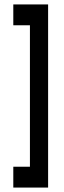

<svg xmlns="http://www.w3.org/2000/svg" viewBox="-20 -720 287 866"><path d="M40 32H115V-606H40V-700H197V126H40Z"/></svg>

Font: Turret Road
Style: Bold
Weight: 700
Designer: Noponies
Foundry: Noponies
Version: Version 1.001; ttfautohint (v1.8)